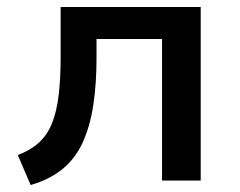

<svg xmlns="http://www.w3.org/2000/svg" viewBox="-20 -518 689 551"><path d="M68 13 31 -73Q68 -87 92 -109Q116 -131 129.5 -165Q143 -199 148.5 -246Q154 -293 154 -356V-498H556V0H445V-406H257V-353Q257 -276 247.5 -215Q238 -154 217 -108.5Q196 -63 159.5 -33Q123 -3 68 13Z"/></svg>

Font: Nunito Sans 7pt SemiBold
Style: Regular
Weight: 600
Designer: Vernon Adams
Foundry: Vernon Adams
Version: Version 3.101;gftools[0.9.27]